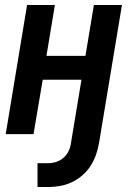

<svg xmlns="http://www.w3.org/2000/svg" viewBox="-20 -540 540 773"><path d="M131 213V117H174Q191 117 207.5 111.5Q224 106 237 94Q250 82 257 66.5Q264 51 266 34L308 -219H152L115 0H3L89 -520H201L167 -315H324L358 -520H471L379 34Q375 58 367 81.5Q359 105 345.5 126.5Q332 148 312 165.5Q292 183 269.5 193.5Q247 204 222.5 208.5Q198 213 174 213Z"/></svg>

Font: Iosevka SS04
Style: Bold Italic
Weight: 700
Italic angle: -9°
Monospace: yes
Designer: Belleve Invis
Foundry: Belleve Invis
Version: Version 19.0.0; ttfautohint (v1.8.4)